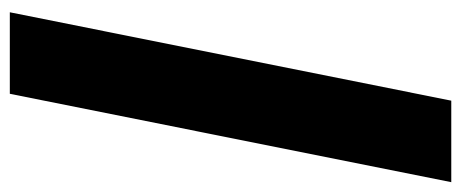

<svg xmlns="http://www.w3.org/2000/svg" viewBox="-294 -542 939 391"><g transform="rotate(90 175.5 -346.5)"><path d="M351 -796 171 103H5L185 -796Z"/></g></svg>

Font: Gontserrat Black
Style: Italic
Weight: 900
Italic angle: -11.3°
Designer: Julieta Ulanovsky
Foundry: Julieta Ulanovsky
Version: Version 6.001